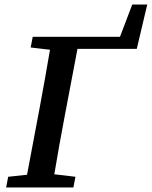

<svg xmlns="http://www.w3.org/2000/svg" viewBox="-20 -825 668 845"><path d="M7 0 16 -47 99 -56 155 -353Q167 -416 178 -479.5Q189 -543 200 -606L115 -616L124 -663H508L562 -805H628L582 -610H321L264 -310Q240 -184 219 -58L312 -47L303 0Z"/></svg>

Font: Source Serif Pro SemiBold
Style: Italic
Weight: 600
Italic angle: -12°
Designer: Frank Grießhammer
Foundry: Adobe Systems Incorporated
Version: Version 3.001;hotconv 1.0.111;makeotfexe 2.5.65597